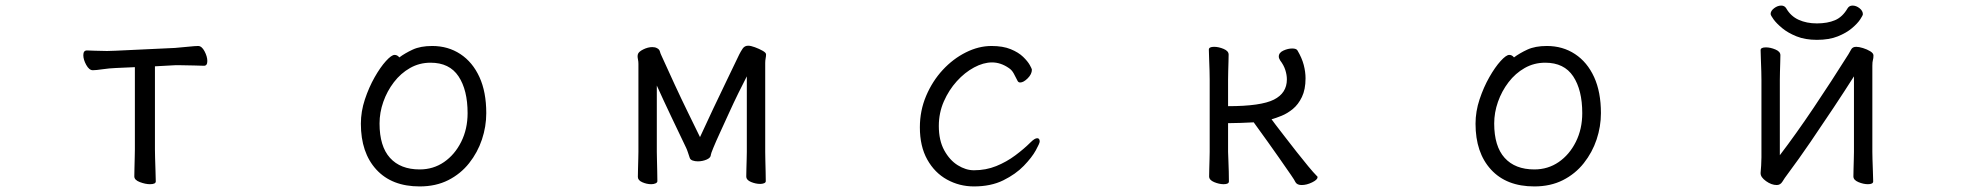

<svg xmlns="http://www.w3.org/2000/svg" viewBox="-20 -651 7040 689"><path d="M464 -410 396 -407Q372 -406 348 -402.5Q324 -399 313 -399Q300 -399 289.5 -418Q279 -437 279 -453Q279 -470 292 -470Q300 -470 320.5 -469Q341 -468 364 -468Q372 -468 380 -468.5Q388 -469 395 -469L608 -479Q633 -481 657 -483.5Q681 -486 691 -486Q704 -486 714 -467Q724 -448 724 -432Q724 -415 712 -415Q703 -415 677.5 -416Q652 -417 626 -417H609L536 -413V-115Q536 -109 536.5 -86Q537 -63 538 -38Q539 -13 539 0Q539 10 518 10Q502 10 482 2.5Q462 -5 462 -18Q462 -26 462.5 -46.5Q463 -67 463.5 -87.5Q464 -108 464 -115Z M1413 -445Q1433 -460 1461 -473Q1489 -486 1531 -486Q1588 -486 1632 -457Q1676 -428 1700.5 -374.5Q1725 -321 1725 -245Q1725 -197 1709.5 -150.5Q1694 -104 1663.5 -65.5Q1633 -27 1588.5 -4.5Q1544 18 1486 18Q1386 18 1330.5 -42.5Q1275 -103 1275 -207Q1275 -251 1289.5 -294.5Q1304 -338 1324.5 -374Q1345 -410 1365 -432Q1385 -454 1396 -454Q1406 -454 1413 -445ZM1486 -43Q1535 -43 1573.5 -69.5Q1612 -96 1635 -142Q1658 -188 1658 -245Q1658 -328 1625.5 -377Q1593 -426 1525 -426Q1485 -426 1451.5 -407Q1418 -388 1393.5 -356Q1369 -324 1355.5 -285.5Q1342 -247 1342 -208Q1342 -126 1379.5 -84.5Q1417 -43 1486 -43Z M2660 -377Q2647 -352 2630 -317.5Q2613 -283 2596 -245.5Q2579 -208 2564 -175.5Q2549 -143 2540 -121Q2531 -99 2531 -96Q2531 -85 2516 -78.5Q2501 -72 2484 -72Q2474 -72 2465.5 -75Q2457 -78 2455 -85Q2452 -94 2448.5 -104.5Q2445 -115 2442 -121Q2418 -171 2389 -232Q2360 -293 2337 -344V-106Q2337 -100 2337.5 -79Q2338 -58 2338.5 -35.5Q2339 -13 2339 -1Q2339 4 2332.5 7Q2326 10 2317 10Q2301 10 2285 3Q2269 -4 2269 -16Q2269 -24 2269.5 -43Q2270 -62 2270.5 -80.5Q2271 -99 2271 -106V-422Q2271 -430 2269.5 -437Q2268 -444 2268 -450Q2268 -452 2268.5 -453.5Q2269 -455 2269 -456Q2271 -465 2288 -473.5Q2305 -482 2321 -482Q2331 -482 2338 -478Q2346 -474 2348 -466.5Q2350 -459 2353 -453Q2376 -402 2400.5 -349Q2425 -296 2449 -247Q2473 -198 2492 -159Q2514 -207 2539 -260Q2564 -313 2588.5 -363.5Q2613 -414 2633 -456Q2638 -466 2645 -476.5Q2652 -487 2665 -487Q2674 -487 2689 -481.5Q2704 -476 2716.5 -469Q2729 -462 2729 -456Q2729 -449 2727.5 -441.5Q2726 -434 2726 -425V-106Q2726 -96 2726.5 -75Q2727 -54 2727.5 -33.5Q2728 -13 2728 -1Q2728 4 2722 6.5Q2716 9 2708 9Q2692 9 2675 2Q2658 -5 2658 -18Q2658 -26 2658.5 -44.5Q2659 -63 2659.5 -81Q2660 -99 2660 -106Z M3711 -143Q3711 -137 3697 -111.5Q3683 -86 3654 -56Q3625 -26 3580.5 -4Q3536 18 3475 18Q3423 18 3378.5 -6.5Q3334 -31 3307.5 -78.5Q3281 -126 3281 -194Q3281 -254 3303.5 -307Q3326 -360 3363 -400Q3400 -440 3446 -463Q3492 -486 3538 -486Q3579 -486 3607 -474.5Q3635 -463 3651.5 -447Q3668 -431 3675.5 -417.5Q3683 -404 3683 -401Q3683 -385 3668 -370Q3653 -355 3641 -355Q3635 -355 3632 -360Q3625 -374 3618 -387Q3611 -400 3600 -407Q3571 -427 3540 -427Q3509 -427 3475.5 -409Q3442 -391 3413.5 -359.5Q3385 -328 3367 -287Q3349 -246 3349 -199Q3349 -147 3368.5 -111.5Q3388 -76 3417 -58Q3446 -40 3475 -40Q3518 -40 3555 -55Q3592 -70 3623.5 -93.5Q3655 -117 3678 -140Q3693 -155 3702 -155Q3711 -155 3711 -143Z M4321 -366Q4321 -376 4320.5 -397Q4320 -418 4319 -440Q4318 -462 4318 -473Q4318 -483 4337 -483Q4353 -483 4371 -475.5Q4389 -468 4389 -455Q4389 -447 4388.5 -430.5Q4388 -414 4387.5 -396Q4387 -378 4387 -366V-270Q4505 -270 4551.5 -293.5Q4598 -317 4598 -366Q4598 -382 4592.5 -399.5Q4587 -417 4574 -434Q4569 -442 4569 -448Q4569 -462 4585.5 -469.5Q4602 -477 4617 -477Q4632 -477 4636 -470Q4652 -443 4658.5 -418Q4665 -393 4665 -370Q4665 -330 4652 -303Q4639 -276 4619.5 -260Q4600 -244 4579 -235.5Q4558 -227 4543 -223Q4544 -221 4557.5 -203.5Q4571 -186 4591 -160Q4611 -134 4633 -106Q4655 -78 4674.5 -54.5Q4694 -31 4705 -20Q4708 -19 4708 -15Q4708 -6 4688.5 3.5Q4669 13 4651 13Q4635 13 4629 3Q4626 -4 4612.5 -23.5Q4599 -43 4568 -87.5Q4537 -132 4479 -212Q4460 -211 4433.5 -210Q4407 -209 4387 -209V-106Q4387 -100 4388 -79Q4389 -58 4389.5 -35Q4390 -12 4390 0Q4390 10 4371 10Q4355 10 4337 2.5Q4319 -5 4319 -18Q4319 -26 4319.5 -44.5Q4320 -63 4320.5 -81Q4321 -99 4321 -106Z M5413 -445Q5433 -460 5461 -473Q5489 -486 5531 -486Q5588 -486 5632 -457Q5676 -428 5700.5 -374.5Q5725 -321 5725 -245Q5725 -197 5709.5 -150.5Q5694 -104 5663.5 -65.5Q5633 -27 5588.5 -4.5Q5544 18 5486 18Q5386 18 5330.5 -42.5Q5275 -103 5275 -207Q5275 -251 5289.5 -294.5Q5304 -338 5324.5 -374Q5345 -410 5365 -432Q5385 -454 5396 -454Q5406 -454 5413 -445ZM5486 -43Q5535 -43 5573.5 -69.5Q5612 -96 5635 -142Q5658 -188 5658 -245Q5658 -328 5625.5 -377Q5593 -426 5525 -426Q5485 -426 5451.5 -407Q5418 -388 5393.5 -356Q5369 -324 5355.5 -285.5Q5342 -247 5342 -208Q5342 -126 5379.5 -84.5Q5417 -43 5486 -43Z M6665 -600Q6665 -596 6655.5 -581.5Q6646 -567 6626 -550Q6606 -533 6575 -520.5Q6544 -508 6500 -508Q6458 -508 6427 -520.5Q6396 -533 6375.5 -550Q6355 -567 6344.5 -581.5Q6334 -596 6334 -601Q6334 -612 6346.5 -621.5Q6359 -631 6372 -631Q6384 -631 6390 -621Q6406 -593 6434.5 -580Q6463 -567 6500 -567Q6538 -567 6565 -578.5Q6592 -590 6610 -621Q6616 -631 6628 -631Q6641 -631 6653 -621.5Q6665 -612 6665 -600ZM6633 -377Q6600 -325 6559.5 -264Q6519 -203 6477 -141.5Q6435 -80 6394 -25Q6384 -12 6376.5 0.5Q6369 13 6356 13Q6337 13 6317.5 -1Q6298 -15 6298 -29V-31Q6299 -40 6300 -57Q6301 -74 6301 -86V-364Q6301 -374 6300.5 -395Q6300 -416 6299 -438Q6298 -460 6298 -471Q6298 -481 6317 -481Q6333 -481 6351 -473.5Q6369 -466 6369 -453Q6369 -445 6368.5 -428.5Q6368 -412 6367.5 -394Q6367 -376 6367 -364V-94Q6425 -170 6488.5 -264.5Q6552 -359 6613 -456Q6618 -464 6623 -473.5Q6628 -483 6641 -483Q6651 -483 6665.5 -478.5Q6680 -474 6691.5 -467Q6703 -460 6703 -452Q6703 -442 6701 -435.5Q6699 -429 6699 -415V-106Q6699 -100 6699.5 -79Q6700 -58 6701 -35Q6702 -12 6702 0Q6702 10 6683 10Q6667 10 6649 2.5Q6631 -5 6631 -18Q6631 -26 6631.5 -44.5Q6632 -63 6632.5 -81Q6633 -99 6633 -106Z"/></svg>

Font: QiushuiShotai
Style: Regular
Weight: 600
Designer: Fontworks Inc.
Foundry: Fontworks Inc.
Version: Version 1.250